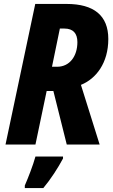

<svg xmlns="http://www.w3.org/2000/svg" viewBox="-20 -734 576 975"><path d="M244 -395 284 -589H307C352 -589 373 -564 373 -520C373 -449 334 -395 270 -395ZM8 0H160L217 -272H251L319 0H486L391 -303C468 -334 530 -414 530 -536C530 -655 457 -714 318 -714H159ZM106 221H200C237 177 275 118 300 71V61H160C148 105 123 169 106 208Z"/></svg>

Font: Noto Sans Display SemiCondensed Extra
Style: Italic
Weight: 800
Width: 4
Italic angle: -12°
Designer: Monotype Design Team
Foundry: Monotype Imaging Inc.
Version: Version 1.900